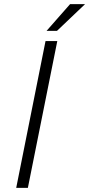

<svg xmlns="http://www.w3.org/2000/svg" viewBox="-20 -910 432 930"><path d="M115 0H58.5L200.5 -711H257.5ZM256 -760.5H205.5L319.5 -890H392Z"/></svg>

Font: Roberto Sans Light
Style: Italic
Weight: 300
Italic angle: -11°
Designer: Google
Version: Version 1.00;June 11, 2020;FontCreator 12.0.0.2522 64-bit; t